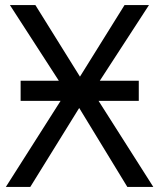

<svg xmlns="http://www.w3.org/2000/svg" viewBox="-20 -734 626 754"><path d="M61 -417H211L19 -714H119L294 -433L469 -714H565L372 -417H525V-338H367L582 0H480L291 -310L99 0H3L218 -338H61Z"/></svg>

Font: Noto Sans Ambassadori
Style: Regular
Weight: 400
Designer: Monotype Design Team
Foundry: Monotype Imaging Inc.
Version: Version 2.013